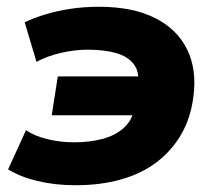

<svg xmlns="http://www.w3.org/2000/svg" viewBox="-20 -537 646 568"><path d="M204 11Q143 11 91 -1.5Q39 -14 4 -36L57 -152Q81 -135 119.5 -125.5Q158 -116 199 -116Q245 -116 283 -126Q321 -136 346 -158.5Q371 -181 377 -215L382 -196H133L151 -311H399L388 -289Q393 -325 375.5 -347.5Q358 -370 323.5 -380Q289 -390 240 -390Q201 -390 160 -380.5Q119 -371 88 -354L53 -471Q80 -484 114.5 -494.5Q149 -505 189 -511Q229 -517 273 -517Q372 -517 438 -484Q504 -451 533.5 -391Q563 -331 552 -250Q544 -187 515.5 -138.5Q487 -90 442.5 -56.5Q398 -23 337.5 -6Q277 11 204 11Z"/></svg>

Font: Nunito Sans 7pt Black
Style: Italic
Weight: 900
Italic angle: -9°
Version: Version 3.101;gftools[0.9.27]